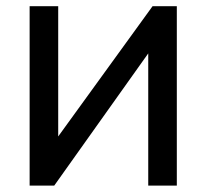

<svg xmlns="http://www.w3.org/2000/svg" viewBox="-20 -582 647 602"><path d="M534.4 -562.5H458.3L162.5 -154.2V-562.5H72.9V0H150L444.8 -414.6V0H534.4Z"/></svg>

Font: Manrope3 Medium
Style: Regular
Weight: 500
Width: 4
Designer: Mikhail Sharanda
Foundry: Mikhail Sharanda
Version: Version 3.000;PS 003.000;hotconv 1.0.88;makeotf.lib2.5.64775